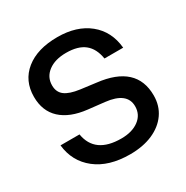

<svg xmlns="http://www.w3.org/2000/svg" viewBox="-154 -790 901 928"><g transform="rotate(-30 296.0 -325.5)"><path d="M331.5 -272 241.5 -282Q147 -292.5 96.8 -339Q46.5 -385.5 46.5 -465Q46.5 -554.5 111.5 -606.8Q176.5 -659 288.5 -659Q396 -659 463 -604.8Q530 -550.5 539 -455.5H434.5Q425 -514.5 389.2 -543.2Q353.5 -572 287 -572Q225 -572 187.5 -543.8Q150 -515.5 150 -469Q150 -431.5 176 -411.8Q202 -392 258 -384.5L343 -373.5Q551.5 -350 551.5 -182Q551.5 -124.5 521.5 -81.8Q491.5 -39 437.5 -15.5Q383.5 8 311.5 8Q193 8 121.8 -48Q50.5 -104 40.5 -198H146.5Q166 -79.5 312.5 -79.5Q373 -79.5 410.2 -107.2Q447.5 -135 447.5 -181.5Q447.5 -259.5 331.5 -272Z"/></g></svg>

Font: Overused Grotesk Medium
Style: Regular
Weight: 525
Version: Version 0.004